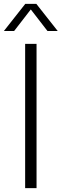

<svg xmlns="http://www.w3.org/2000/svg" viewBox="-46 -965 316 985"><path d="M83 0V-740H141.5V0ZM-26 -806 83.5 -945H140.5L250 -806H197.5L105.5 -925H118.5L26.5 -806Z"/></svg>

Font: Encode Sans SemiCondensed Light
Style: Regular
Weight: 300
Width: 4
Designer: Multiple Designers
Foundry: Impallari Type
Version: Version 3.002